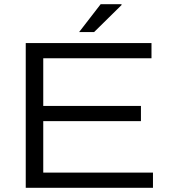

<svg xmlns="http://www.w3.org/2000/svg" viewBox="-20 -890 815 910"><path d="M102 0V-686H698V-614H185V-388H648V-316H185V-72H705V0ZM355 -738 457 -870H556V-866L426 -738Z"/></svg>

Font: Archivo SemiExpanded Light
Style: Regular
Weight: 300
Width: 6
Designer: Hector Gatti
Foundry: Omnibus-Type
Version: Version 2.001